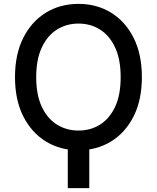

<svg xmlns="http://www.w3.org/2000/svg" viewBox="-20 -757 801 980"><path d="M435.7 -19.9V203.1H326V-19.9ZM704.2 -363.3Q704.2 -247.2 662.1 -163.5Q620 -79.9 546.9 -35Q473.7 9.9 380.7 9.9Q287.3 9.9 214.1 -35Q141 -79.9 98.7 -163.5Q56.5 -247.2 56.5 -363.3Q56.5 -479.8 98.7 -563.6Q141 -647.4 214.1 -692.3Q287.3 -737.2 380.7 -737.2Q473.7 -737.2 546.9 -692.3Q620 -647.4 662.1 -563.6Q704.2 -479.8 704.2 -363.3ZM595.9 -363.3Q595.9 -454.2 567.5 -514.9Q539.1 -575.6 490.4 -606.2Q441.8 -636.7 380.7 -636.7Q319.6 -636.7 270.8 -606.2Q221.9 -575.6 193.4 -514.7Q164.8 -453.8 164.8 -363.3Q164.8 -272.4 193.4 -211.8Q221.9 -151.3 271 -120.9Q320 -90.6 380.7 -90.6Q441.8 -90.6 490.4 -120.9Q539.1 -151.3 567.5 -211.8Q595.9 -272.4 595.9 -363.3Z"/></svg>

Font: InterMG Medium
Style: Regular
Weight: 500
Designer: Rasmus Andersson
Foundry: rsms
Version: Version 3.019;December 26, 2023;FontCreator 15.0.0.2955 64-b